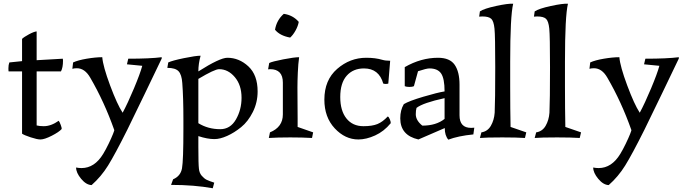

<svg xmlns="http://www.w3.org/2000/svg" viewBox="-20 -735 3676 1027"><path d="M176 -567V-413L316 -421Q317 -418 317 -411Q317 -373 306 -353H176V-64Q192 -60 214 -60Q253 -60 294 -89Q299 -83 305 -66.5Q311 -50 310 -45Q296 -29 257 -9Q218 11 196 11Q179 11 144 -0.5Q109 -12 98 -20V-353H26Q25 -356 25 -370Q25 -388 30 -401L98 -408V-527Q108 -537 135 -551.5Q162 -566 176 -567Z M463 -319Q434 -370 391 -370Q378 -370 367 -367L371 -401Q397 -413 444 -421Q491 -429 527 -429Q531 -380 569 -278Q607 -176 636 -132Q663 -182 696.5 -262Q730 -342 741 -383L659 -391L666 -421Q782 -421 845 -429V-422Q818 -366 754 -232.5Q690 -99 661 -41Q595 91 558 150.5Q521 210 470 255Q441 254 414 221.5Q387 189 387 161Q402 164 416 164Q486 164 532 88Q546 65 561 34Q576 3 584.5 -18.5Q593 -40 591 -40Q538 -190 463 -319Z M1044 167Q1046 190 1059 205Q1072 220 1085 226.5Q1098 233 1126 242L1118 272Q1019 254 895 254L906 224Q946 207 953.5 165.5Q961 124 961 -45V-96Q961 -213 955 -291Q952 -336 935 -354Q918 -372 875 -372L880 -401Q901 -411 964 -424Q1027 -437 1053 -437Q1041 -394 1041 -353Q1156 -426 1196 -426Q1259 -426 1308.5 -380Q1358 -334 1358 -246Q1358 -187 1332.5 -136Q1307 -85 1270 -55Q1233 -25 1195 -8Q1157 9 1127 9Q1089 9 1041 -7V50Q1041 144 1044 167ZM1158 -44Q1212 -44 1242 -96Q1272 -148 1272 -212Q1272 -280 1236 -322.5Q1200 -365 1152 -365Q1128 -365 1041 -313V-76Q1093 -44 1158 -44Z M1578 -618Q1574 -595 1560.5 -571Q1547 -547 1532 -534Q1477 -544 1451 -576Q1460 -628 1498 -661Q1547 -654 1578 -618ZM1572 -56 1655 -27 1649 3Q1599 0 1533 0Q1464 0 1418 3L1424 -27Q1493 -55 1493 -123V-293Q1493 -365 1425 -365Q1419 -365 1414 -364L1420 -398Q1436 -406 1495 -417.5Q1554 -429 1580 -429Q1575 -394 1573 -347Q1571 -300 1571 -267.5Q1571 -235 1571.5 -177.5Q1572 -120 1572 -100Z M2070 -76Q2034 -32 1986.5 -10.5Q1939 11 1897 11Q1826 11 1770.5 -48.5Q1715 -108 1715 -202Q1715 -307 1783.5 -366.5Q1852 -426 1939 -426Q1988 -426 2025 -415Q2042 -410 2067 -410L2057 -288Q2051 -286 2043 -286Q2036 -286 2030 -288Q2007 -369 1927 -369Q1869 -369 1834.5 -330Q1800 -291 1800 -216Q1800 -143 1833 -101.5Q1866 -60 1924 -60Q1971 -60 1999 -71.5Q2027 -83 2054 -112Q2060 -110 2065.5 -96Q2071 -82 2070 -76Z M2358 -99V-210Q2243 -185 2208 -158Q2204 -145 2204 -124Q2204 -91 2239 -63Q2313 -63 2358 -99ZM2277 -369Q2261 -369 2216 -354L2194 -274Q2186 -270 2170 -270Q2154 -270 2145 -274V-376Q2232 -426 2323 -426Q2386 -426 2412 -388.5Q2438 -351 2438 -282V-118Q2438 -51 2500 -51Q2509 -51 2517 -52L2512 -16Q2431 -8 2378 12Q2359 -10 2359 -50L2218 11Q2121 -11 2121 -102Q2121 -146 2140 -178Q2168 -195 2244 -217.5Q2320 -240 2358 -246Q2358 -315 2339.5 -342Q2321 -369 2277 -369Z M2711 -56 2795 -27 2788 3Q2744 0 2667 0Q2579 0 2547 3L2555 -27Q2588 -32 2605.5 -62Q2623 -92 2626 -132Q2629 -196 2629 -376Q2629 -543 2625 -582Q2621 -622 2607.5 -634.5Q2594 -647 2560 -647Q2549 -647 2543 -646L2547 -674Q2569 -689 2633.5 -703Q2698 -717 2725 -715Q2709 -650 2709 -405V-273Q2709 -150 2711 -56Z M3004 -56 3088 -27 3081 3Q3037 0 2960 0Q2872 0 2840 3L2848 -27Q2881 -32 2898.5 -62Q2916 -92 2919 -132Q2922 -196 2922 -376Q2922 -543 2918 -582Q2914 -622 2900.5 -634.5Q2887 -647 2853 -647Q2842 -647 2836 -646L2840 -674Q2862 -689 2926.5 -703Q2991 -717 3018 -715Q3002 -650 3002 -405V-273Q3002 -150 3004 -56Z M3229 -319Q3200 -370 3157 -370Q3144 -370 3133 -367L3137 -401Q3163 -413 3210 -421Q3257 -429 3293 -429Q3297 -380 3335 -278Q3373 -176 3402 -132Q3429 -182 3462.5 -262Q3496 -342 3507 -383L3425 -391L3432 -421Q3548 -421 3611 -429V-422Q3584 -366 3520 -232.5Q3456 -99 3427 -41Q3361 91 3324 150.5Q3287 210 3236 255Q3207 254 3180 221.5Q3153 189 3153 161Q3168 164 3182 164Q3252 164 3298 88Q3312 65 3327 34Q3342 3 3350.5 -18.5Q3359 -40 3357 -40Q3304 -190 3229 -319Z"/></svg>

Font: Darwin Serif Regular ALPHA
Style: Regular
Weight: 400
Designer: Emily de Oliveira Santos
Version: Version 0.1